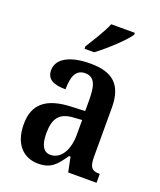

<svg xmlns="http://www.w3.org/2000/svg" viewBox="-143 -855 796 955"><g transform="rotate(20 255.0 -378.0)"><path d="M196 -619V-606H247C301 -646 382 -721 404 -756V-766H279C261 -721 223 -663 196 -619ZM174 10C242 10 268 -23 306 -78H314L330 0H480V-47H477C437 -47 424 -63 424 -118V-376C424 -501 365 -547 249 -547C150 -547 76 -515 76 -449C76 -404 109 -384 176 -384C176 -449 191 -493 241 -493C294 -493 305 -447 305 -373V-316L234 -313C104 -308 40 -259 40 -151C40 -41 99 10 174 10ZM216 -52C178 -52 161 -87 161 -146C161 -222 186 -262 263 -266L306 -269V-191C306 -109 271 -52 216 -52Z"/></g></svg>

Font: Noto Serif Bengali Condensed SemiBold
Style: Regular
Weight: 600
Width: 3
Designer: Juan Bruce, Universal Thirst, Indian Type Foundry and the Monotype Design Team.
Foundry: Monotype Imaging Inc.
Version: Version 2.003